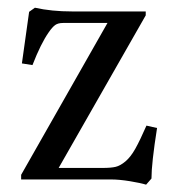

<svg xmlns="http://www.w3.org/2000/svg" viewBox="-20 -472 466 505"><path d="M364.3 13.7Q350.1 9.3 321.8 4.6Q293.5 0 272 0H35.6V-12.2L262.7 -411.6H146Q132.8 -411.6 125.2 -406.2Q117.7 -400.9 107.9 -386.7Q87.4 -357.4 65.4 -300.8L37.6 -305.2L56.6 -440.9L71.8 -451.7Q115.7 -441.9 169.9 -441.9H363.3V-431.6L134.3 -30.3H250.5Q272 -30.3 284.2 -33.2Q296.4 -36.1 310.1 -47.6Q323.7 -59.1 335.9 -80.8Q348.1 -102.5 365.2 -141.6L393.1 -135.3Q378.4 -42.5 378.4 -2.4Z"/></svg>

Font: Elstob 10pt
Style: Regular
Weight: 400
Designer: Peter S. Baker
Version: Version 1.015